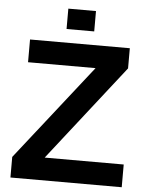

<svg xmlns="http://www.w3.org/2000/svg" viewBox="-58 -903 727 949"><g transform="rotate(5 305.5 -428.0)"><path d="M582 0H29.8V-102.1L401.9 -575.2H66.9V-688H562V-587.9L189.9 -112.8H582ZM242.2 -755.4V-856.4H379.4V-755.4Z"/></g></svg>

Font: Liberation Sans
Style: Bold
Weight: 700
Designer: Steve Matteson
Foundry: Ascender Corporation
Version: Version 2.1.5